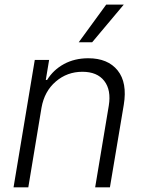

<svg xmlns="http://www.w3.org/2000/svg" viewBox="-20 -802 620 822"><path d="M157.7 -340.9 101.2 0H38L128.9 -545.5H190.3L176.1 -459.9H181.8Q208.1 -502.8 253.7 -527.7Q299.4 -552.6 358 -552.6Q441.8 -552.6 483.7 -500.4Q525.6 -448.2 509.9 -353.3L450.6 0H387.4L445.7 -349.4Q456.7 -416.5 426.3 -455.6Q396 -494.7 332.7 -494.7Q267.4 -494.7 218.8 -452.9Q170.1 -411.2 157.7 -340.9ZM317.1 -621.1 434.7 -782.3H509.9L374.6 -621.1Z"/></svg>

Font: Karasuma Gothic
Style: Light Italic
Weight: 300
Italic angle: 9.39998°
Designer: Rasmus Andersson / Ryoko Nishizuka
Foundry: rsms
Version: Version 1.00